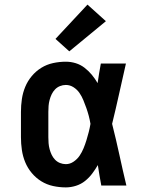

<svg xmlns="http://www.w3.org/2000/svg" viewBox="-20 -806 640 834"><path d="M266 8Q238 8 210.5 2Q183 -4 159.5 -18.5Q136 -33 118 -54.5Q100 -76 89.5 -101.5Q79 -127 75 -154.5Q71 -182 71 -210V-320Q71 -348 75 -375.5Q79 -403 89.5 -428.5Q100 -454 118 -475.5Q136 -497 159.5 -511.5Q183 -526 210.5 -532Q238 -538 266 -538Q288 -538 309 -531.5Q330 -525 347.5 -511.5Q365 -498 379 -481Q393 -464 404 -445Q407 -466 410.5 -487.5Q414 -509 418 -530H527Q512 -465 497.5 -399Q483 -333 467 -268Q484 -201 498.5 -134Q513 -67 529 0H420Q416 -22 412 -44.5Q408 -67 405 -89Q394 -70 380.5 -52Q367 -34 349.5 -20Q332 -6 310 1Q288 8 266 8ZM266 -93Q284 -93 300 -104Q316 -115 326 -130Q336 -145 343 -162Q350 -179 355.5 -197Q361 -215 365.5 -232.5Q370 -250 373 -268Q370 -286 365.5 -303Q361 -320 355 -337Q349 -354 342 -371Q335 -388 325 -402.5Q315 -417 299.5 -427Q284 -437 266 -437Q253 -437 240.5 -432Q228 -427 219 -417.5Q210 -408 204.5 -396.5Q199 -385 195.5 -372Q192 -359 191 -346Q190 -333 190 -320V-210Q190 -197 191 -184Q192 -171 195.5 -158Q199 -145 204.5 -133.5Q210 -122 219 -112.5Q228 -103 240.5 -98Q253 -93 266 -93ZM281 -583 221 -637 360 -786 440 -714Z"/></svg>

Font: Iosevka Curly Slab Extended
Style: Bold
Weight: 700
Width: 7
Monospace: yes
Designer: Belleve Invis
Foundry: Belleve Invis
Version: Version 11.1.0; ttfautohint (v1.8.3)